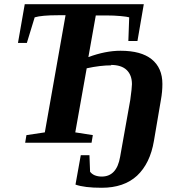

<svg xmlns="http://www.w3.org/2000/svg" viewBox="-20 -673 857 908"><path d="M504 -366 507 -364Q454 -364 390 -350L336 -47L419 -34L413 2H99L105 -34L192 -47L290 -601H255Q177 -601 144 -591L107 -470H65L97 -653H660L630 -479H587L591 -591Q582 -594 551 -597Q520 -600 481 -600H433L398 -403Q479 -433 550 -433Q647 -433 697 -393Q748 -352 748 -276Q748 -239 741 -201L708 -7Q690 100 628 158Q566 215 461 215Q379 215 337 200L362 61H403L406 139Q414 150 428 156Q443 162 461 162Q532 162 548 69L596 -200Q604 -258 604 -275Q604 -318 579 -342Q554 -366 504 -366Z"/></svg>

Font: Libra Serif Modern
Style: Bold Italic
Weight: 700
Italic angle: -12°
Designer: Stefan Peev, Context Ltd
Foundry: Stefan Peev, Context Ltd
Version: Version 1.000